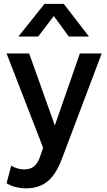

<svg xmlns="http://www.w3.org/2000/svg" viewBox="-20 -780 572 1024"><path d="M119 224.5Q92 224.5 66 218.2Q40 212 15 197.5L40 103.5Q55.5 113.5 74 118.5Q92.5 123.5 107 123.5Q142 123.5 162 107Q182 90.5 193.5 56L210 8L15 -495H135.5L272.5 -111L406 -495H522.5L308.5 71.5Q285.5 131 257 164.2Q228.5 197.5 194 211Q159.5 224.5 119 224.5ZM78 -585 217.5 -759.5H320L454.5 -585H347L267 -694.5L183.5 -585Z"/></svg>

Font: Geologica EX
Style: Regular
Weight: 400
Designer: Sindre Bremnes, Frode Helland
Foundry: Monokrom Skriftforlag AS
Version: Version 1.010;gftools[0.9.28]